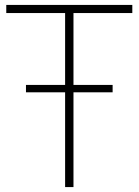

<svg xmlns="http://www.w3.org/2000/svg" viewBox="-20 -760 563 780"><path d="M85.5 -385V-415H437.5V-385ZM244.5 0V-707H5.5V-740H517.5V-707H278.5V0Z"/></svg>

Font: Encode Sans SC SemiCondensed Thin
Style: Regular
Weight: 250
Width: 4
Designer: Multiple Designers
Foundry: Impallari Type
Version: Version 3.002